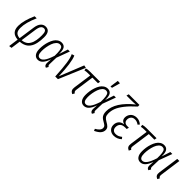

<svg xmlns="http://www.w3.org/2000/svg" viewBox="215 -2072 3583 3583"><g transform="rotate(45 2006.5 -281.0)"><path d="M430.2 -534.2Q550.8 -534.2 547.9 -368.2Q547.4 -326.2 544.2 -290.5Q541 -254.9 533.2 -216.6Q525.4 -178.2 512.9 -147.2Q500.5 -116.2 480 -87.6Q459.5 -59.1 432.6 -39.1Q405.8 -19 367.7 -6.1Q329.6 6.8 283.2 9.8L256.8 199.2L202.1 206.1L229 9.8Q140.1 2.9 97.2 -43.5Q54.2 -89.8 54.2 -180.2Q54.2 -318.8 145 -522.9H199.2Q109.9 -322.8 109.9 -182.1Q109.9 -143.6 117.7 -116.5Q125.5 -89.4 141.8 -72.5Q158.2 -55.7 180.9 -46.9Q203.6 -38.1 235.8 -35.2L282.2 -358.9Q293.9 -445.8 332.8 -490Q371.6 -534.2 430.2 -534.2ZM429.2 -487.8Q393.1 -487.8 368.9 -457.3Q344.7 -426.8 334 -350.1L289.1 -35.2Q325.7 -38.1 355.5 -49.8Q385.3 -61.5 406 -79.1Q426.8 -96.7 442.6 -122.1Q458.5 -147.5 468 -174.3Q477.5 -201.2 483.4 -235.1Q489.3 -269 491.2 -300.5Q493.2 -332 493.2 -369.1Q493.2 -433.6 477.5 -460.7Q461.9 -487.8 429.2 -487.8Z M852.5 -534.2Q912.1 -534.2 940.2 -491.5Q968.3 -448.7 964.8 -347.2L1022.5 -522.9H1074.7L978.5 -262.2L973.6 -88.9Q973.1 -66.9 979.5 -56.2Q985.8 -45.4 999.5 -39.1L972.7 7.8Q921.4 -4.9 923.8 -73.2L929.7 -170.9Q897.5 -79.1 855.7 -33.9Q814 11.2 757.8 11.2Q701.7 11.2 669.7 -33Q637.7 -77.1 637.7 -160.2Q637.7 -208.5 645 -258.3Q652.3 -308.1 669.2 -358.2Q686 -408.2 710.2 -447Q734.4 -485.8 771.2 -510Q808.1 -534.2 852.5 -534.2ZM851.6 -486.8Q813 -486.8 781.7 -453.9Q750.5 -420.9 732.4 -370.1Q714.4 -319.3 705.1 -264.4Q695.8 -209.5 695.8 -159.2Q695.8 -36.1 765.6 -36.1Q786.6 -36.1 805.9 -46.6Q825.2 -57.1 845.9 -82Q866.7 -106.9 888.2 -153.1Q909.7 -199.2 930.7 -266.1Q933.1 -354 925.3 -402.1Q917.5 -450.2 900.1 -468.5Q882.8 -486.8 851.6 -486.8Z M1187 -528.8Q1244.1 -401.4 1255.4 -48.8L1448.2 -529.8L1501.5 -518.1L1282.2 0H1211.4Q1199.7 -215.3 1182.1 -334.2Q1164.6 -453.1 1134.3 -513.2Z M1716.8 -475.1 1666 -110.8Q1661.1 -78.6 1667 -62.7Q1672.9 -46.9 1692.9 -35.2L1669.9 7.8Q1629.9 -9.3 1616 -36.6Q1602.1 -64 1608.9 -111.8L1660.2 -475.1H1597.2Q1555.2 -475.1 1516.1 -465.8L1507.8 -509.8Q1545.4 -522.9 1602.1 -522.9H1873L1864.7 -475.1Z M2095.2 -768.1 2155.3 -764.2 2109.9 -599.1H2070.8ZM2067.9 -534.2Q2127.4 -534.2 2155.5 -491.5Q2183.6 -448.7 2180.2 -347.2L2237.8 -522.9H2290L2193.8 -262.2L2189 -88.9Q2188.5 -66.9 2194.8 -56.2Q2201.2 -45.4 2214.8 -39.1L2188 7.8Q2136.7 -4.9 2139.2 -73.2L2145 -170.9Q2112.8 -79.1 2071 -33.9Q2029.3 11.2 1973.1 11.2Q1917 11.2 1885 -33Q1853 -77.1 1853 -160.2Q1853 -208.5 1860.4 -258.3Q1867.7 -308.1 1884.5 -358.2Q1901.4 -408.2 1925.5 -447Q1949.7 -485.8 1986.6 -510Q2023.4 -534.2 2067.9 -534.2ZM2066.9 -486.8Q2028.3 -486.8 1997.1 -453.9Q1965.8 -420.9 1947.8 -370.1Q1929.7 -319.3 1920.4 -264.4Q1911.1 -209.5 1911.1 -159.2Q1911.1 -36.1 1981 -36.1Q2002 -36.1 2021.2 -46.6Q2040.5 -57.1 2061.3 -82Q2082 -106.9 2103.5 -153.1Q2125 -199.2 2146 -266.1Q2148.4 -354 2140.6 -402.1Q2132.8 -450.2 2115.5 -468.5Q2098.1 -486.8 2066.9 -486.8Z M2440.9 206.1 2424.8 167Q2524.9 112.8 2524.9 46.9Q2524.9 19 2508.8 1.7Q2492.7 -15.6 2444.8 -42Q2407.2 -62.5 2386 -82.5Q2364.7 -102.5 2352.8 -134.3Q2340.8 -166 2340.8 -212.9Q2340.8 -451.2 2646.5 -695.8Q2606 -689 2538.6 -689H2402.8L2416.5 -735.8H2697.8L2699.7 -694.8Q2585.9 -592.8 2518.3 -506.3Q2450.7 -419.9 2424.8 -352.1Q2398.9 -284.2 2398.9 -213.9Q2398.9 -161.1 2418 -132.8Q2437 -104.5 2483.9 -79.1Q2537.6 -50.3 2561 -24.4Q2584.5 1.5 2584.5 41Q2584.5 87.9 2553 127.4Q2521.5 167 2440.9 206.1Z M2761.7 11.2Q2697.8 11.2 2657.2 -27.6Q2616.7 -66.4 2616.7 -128.9Q2616.7 -188.5 2650.9 -229.7Q2685.1 -271 2753.4 -277.8Q2712.9 -289.1 2691.7 -313.5Q2670.4 -337.9 2670.4 -380.9Q2670.4 -408.2 2680.4 -434.6Q2690.4 -460.9 2709.2 -483.6Q2728 -506.3 2760.3 -520.3Q2792.5 -534.2 2832.5 -534.2Q2905.3 -534.2 2962.4 -482.9L2933.6 -450.2Q2885.7 -486.8 2833.5 -486.8Q2780.3 -486.8 2753.4 -455.6Q2726.6 -424.3 2726.6 -380.9Q2726.6 -340.8 2749.5 -318.4Q2772.5 -295.9 2818.4 -295.9H2860.4L2846.7 -250H2809.6Q2772 -250 2744.9 -240.5Q2717.8 -231 2702.9 -213.6Q2688 -196.3 2681.2 -175.8Q2674.3 -155.3 2674.3 -129.9Q2674.3 -86.4 2698.5 -61.8Q2722.7 -37.1 2765.6 -37.1Q2802.7 -37.1 2831.1 -49.3Q2859.4 -61.5 2891.6 -86.9L2918.5 -51.8Q2852.1 11.2 2761.7 11.2Z M3206.1 -475.1 3155.3 -110.8Q3150.4 -78.6 3156.2 -62.7Q3162.1 -46.9 3182.1 -35.2L3159.2 7.8Q3119.1 -9.3 3105.2 -36.6Q3091.3 -64 3098.1 -111.8L3149.4 -475.1H3086.4Q3044.4 -475.1 3005.4 -465.8L2997.1 -509.8Q3034.7 -522.9 3091.3 -522.9H3362.3L3354 -475.1Z M3557.1 -534.2Q3616.7 -534.2 3644.8 -491.5Q3672.9 -448.7 3669.4 -347.2L3727.1 -522.9H3779.3L3683.1 -262.2L3678.2 -88.9Q3677.7 -66.9 3684.1 -56.2Q3690.4 -45.4 3704.1 -39.1L3677.2 7.8Q3626 -4.9 3628.4 -73.2L3634.3 -170.9Q3602.1 -79.1 3560.3 -33.9Q3518.6 11.2 3462.4 11.2Q3406.2 11.2 3374.3 -33Q3342.3 -77.1 3342.3 -160.2Q3342.3 -208.5 3349.6 -258.3Q3356.9 -308.1 3373.8 -358.2Q3390.6 -408.2 3414.8 -447Q3439 -485.8 3475.8 -510Q3512.7 -534.2 3557.1 -534.2ZM3556.2 -486.8Q3517.6 -486.8 3486.3 -453.9Q3455.1 -420.9 3437 -370.1Q3418.9 -319.3 3409.7 -264.4Q3400.4 -209.5 3400.4 -159.2Q3400.4 -36.1 3470.2 -36.1Q3491.2 -36.1 3510.5 -46.6Q3529.8 -57.1 3550.5 -82Q3571.3 -106.9 3592.8 -153.1Q3614.3 -199.2 3635.3 -266.1Q3637.7 -354 3629.9 -402.1Q3622.1 -450.2 3604.7 -468.5Q3587.4 -486.8 3556.2 -486.8Z M3964.8 -522.9 3908.2 -110.8Q3903.8 -78.1 3909.7 -62.3Q3915.5 -46.4 3936 -35.2L3912.1 7.8Q3872.1 -9.3 3858.2 -36.6Q3844.2 -64 3851.1 -111.8L3909.2 -522.9Z"/></g></svg>

Font: Fira Sans Compressed Light
Style: Italic
Weight: 300
Width: 3
Italic angle: -8°
Designer: Carrois Corporate & Edenspiekermann AG
Foundry: Carrois Corporate GbR & Edenspiekermann AG
Version: Version 4.203;PS 004.203;hotconv 1.0.88;makeotf.lib2.5.64775